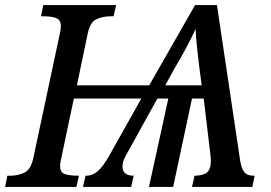

<svg xmlns="http://www.w3.org/2000/svg" viewBox="-40 -734 1063 754"><path d="M-20 0 -11 -44H1Q31 -44 56 -56Q81 -68 91 -114L195 -602Q197 -611 198 -619Q199 -627 199 -632Q199 -656 180.5 -663Q162 -670 133 -670H121L130 -714H416L406 -670H394Q363 -670 338 -658Q313 -646 304 -600L262 -399H546L726 -714H812L903 -104Q908 -72 919.5 -58Q931 -44 955 -44H960L951 0H714L724 -44Q757 -44 772.5 -56.5Q788 -69 788 -103Q788 -109 787.5 -115.5Q787 -122 786 -129L760 -347H714L640 0H545L621 -347H578L462 -137Q454 -124 447.5 -109.5Q441 -95 441 -79Q441 -63 451.5 -53.5Q462 -44 485 -44L475 0H286L296 -44H300Q323 -44 343.5 -61.5Q364 -79 388 -121L515 -347H250L200 -110Q196 -94 196 -82Q196 -57 214 -50.5Q232 -44 270 -44L260 0ZM609 -399H752L744 -460Q739 -500 734.5 -540.5Q730 -581 728 -620Q712 -585 690 -544Q668 -503 643 -461Z"/></svg>

Font: Noto Serif SemiCondensed Medium
Style: Italic
Weight: 500
Width: 4
Italic angle: -12°
Designer: Monotype Design Team
Foundry: Monotype Imaging Inc.
Version: Version 2.013